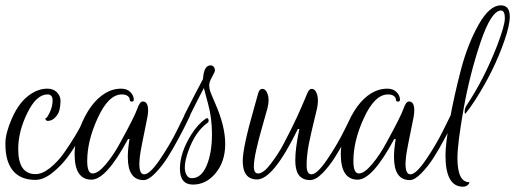

<svg xmlns="http://www.w3.org/2000/svg" viewBox="-49 -672 1929 719"><path d="M19.2 -113.6Q19.2 -20 84 -20Q109.6 -20 138 -42.8Q166.4 -65.6 189.6 -97.6Q240.8 -171.2 261.6 -217.6L272 -240H293.6Q280 -208 253.6 -161.2Q227.2 -114.4 203.2 -82.4Q179.2 -50.4 146.4 -24.4Q113.6 1.6 84 1.6Q0.8 1.6 -21.6 -74.4Q-28.8 -98.4 -28.8 -134.8Q-28.8 -171.2 -6.4 -224Q26.4 -302.4 83.2 -329.6Q105.6 -340 127.6 -340Q149.6 -340 162.4 -328Q177.6 -313.6 177.6 -294.8Q177.6 -276 173.6 -260Q169.6 -244 157.2 -231.6Q144.8 -219.2 129.6 -219.2Q123.2 -219.2 120 -228Q126.4 -228 137.2 -250.8Q148 -273.6 148 -296Q148 -318.4 128.8 -318.4Q87.2 -318.4 53.2 -248.8Q19.2 -179.2 19.2 -113.6Z M293.6 0.8Q230.4 0.8 230.4 -94.4Q230.4 -149.6 259.2 -215.2Q299.2 -304 360.8 -331.2Q382.4 -340 404.4 -340Q426.4 -340 439.2 -327.2Q452 -314.4 452 -298.4Q452 -291.2 444.4 -291.6Q436.8 -292 436.8 -299.2Q436.8 -306.4 429.2 -312.4Q421.6 -318.4 407.2 -318.4Q356.8 -318.4 316 -228Q277.6 -144 277.6 -68.8Q277.6 -22.4 298 -22.4Q318.4 -22.4 347.6 -57.2Q376.8 -92 401.6 -138.4Q455.2 -236 464.8 -264Q474.4 -292 485.6 -292Q505.6 -292 505.6 -258.4Q505.6 -248 503.2 -234.4Q476.8 -106.4 474.8 -86.4Q472.8 -66.4 472.8 -57.6Q472.8 -19.2 491.2 -19.2Q512 -19.2 549.6 -74.4Q587.2 -129.6 614.4 -184.8L641.6 -240H663.2Q658.4 -230.4 650.8 -214Q643.2 -197.6 620.8 -155.6Q598.4 -113.6 578 -81.6Q557.6 -49.6 532.4 -23.6Q507.2 2.4 488.8 2.4Q429.6 2.4 429.6 -84Q429.6 -112.8 436 -151.2H430.4Q348.8 0.8 293.6 0.8Z M739.2 -427.2H740.8Q748 -426.4 752 -420.8Q756 -415.2 756 -409.2Q756 -403.2 745.2 -384Q734.4 -364.8 734.4 -353.2Q734.4 -341.6 737.6 -331.6Q740.8 -321.6 757.6 -283.2Q794.4 -199.2 794.4 -133.2Q794.4 -67.2 758.8 -24Q723.2 19.2 674 19.2Q624.8 19.2 624.8 -40.4Q624.8 -100 667.2 -168Q692 -207.2 720.8 -227.2Q728.8 -232.8 731.6 -224.8Q734.4 -216.8 728 -212Q681.6 -178.4 656 -105.6Q632.8 -40 651.2 -14.4Q657.6 -4.8 669.6 -4.8Q704.8 -4.8 724.8 -52Q744.8 -99.2 744.8 -169.6Q744.8 -230.4 730.4 -282.4Q716 -334.4 714.4 -342.4Q690.4 -296.8 662.4 -240H640.8Q686.4 -330.4 711.2 -376Q714.4 -427.2 739.2 -427.2Z M1117.6 -19.2Q1138.4 -19.2 1176 -74.4Q1213.6 -129.6 1240.8 -184.8L1268 -240H1289.6Q1284.8 -230.4 1277.2 -214Q1269.6 -197.6 1247.2 -155.6Q1224.8 -113.6 1204.4 -81.6Q1184 -49.6 1158.8 -23.6Q1133.6 2.4 1111.2 2.4Q1088.8 2.4 1074.4 -11.2Q1056.8 -28.8 1056.8 -72.8Q1056.8 -116.8 1072 -188.8H1066.4Q974.4 0 913.6 0Q860 0 860 -69.6Q860 -120 903.2 -270.4Q912.8 -304.8 917.6 -322Q922.4 -339.2 932.8 -339.2Q947.2 -339.2 953.6 -318.4Q956.8 -309.6 956.8 -296.4Q956.8 -283.2 952.8 -267.6Q948.8 -252 936 -208Q901.6 -89.6 901.6 -48.8Q901.6 -22.4 917.6 -22.4Q937.6 -22.4 964.8 -58.4Q993.6 -96 1012 -131.2Q1030.4 -166.4 1041.6 -188.8Q1052.8 -211.2 1064 -235.6Q1075.2 -260 1082 -276Q1088.8 -292 1095.2 -306.8Q1101.6 -321.6 1101.6 -322.4Q1108.8 -339.2 1117.6 -339.2Q1132 -339.2 1138.4 -318.4Q1141.6 -308.8 1141.6 -295.2Q1141.6 -281.6 1138.4 -266.8Q1135.2 -252 1128 -223.2Q1120.8 -194.4 1116.8 -176Q1112.8 -157.6 1107.2 -131.2Q1099.2 -87.2 1099.2 -53.2Q1099.2 -19.2 1117.6 -19.2Z M1290.4 0.8Q1227.2 0.8 1227.2 -94.4Q1227.2 -149.6 1256 -215.2Q1296 -304 1357.6 -331.2Q1379.2 -340 1401.2 -340Q1423.2 -340 1436 -327.2Q1448.8 -314.4 1448.8 -298.4Q1448.8 -291.2 1441.2 -291.6Q1433.6 -292 1433.6 -299.2Q1433.6 -306.4 1426 -312.4Q1418.4 -318.4 1404 -318.4Q1353.6 -318.4 1312.8 -228Q1274.4 -144 1274.4 -68.8Q1274.4 -22.4 1294.8 -22.4Q1315.2 -22.4 1344.4 -57.2Q1373.6 -92 1398.4 -138.4Q1452 -236 1461.6 -264Q1471.2 -292 1482.4 -292Q1502.4 -292 1502.4 -258.4Q1502.4 -248 1500 -234.4Q1473.6 -106.4 1471.6 -86.4Q1469.6 -66.4 1469.6 -57.6Q1469.6 -19.2 1488 -19.2Q1508.8 -19.2 1546.4 -74.4Q1584 -129.6 1611.2 -184.8L1638.4 -240H1660Q1655.2 -230.4 1647.6 -214Q1640 -197.6 1617.6 -155.6Q1595.2 -113.6 1574.8 -81.6Q1554.4 -49.6 1529.2 -23.6Q1504 2.4 1485.6 2.4Q1426.4 2.4 1426.4 -84Q1426.4 -112.8 1432.8 -151.2H1427.2Q1345.6 0.8 1290.4 0.8Z M1812.8 -501.6Q1841.6 -576.8 1841.6 -604Q1841.6 -631.2 1828 -632.8Q1790.4 -632.8 1750 -512.4Q1709.6 -392 1686.8 -262.8Q1664 -133.6 1664 -80Q1664 10.4 1708.8 10.4Q1708.8 16 1701.6 21.6Q1694.4 27.2 1684.8 27.2Q1619.2 27.2 1619.2 -90.4Q1619.2 -133.6 1635.2 -222.8Q1651.2 -312 1676.8 -409.6Q1702.4 -507.2 1743.2 -579.6Q1784 -652 1826.4 -652Q1860 -652 1860 -609.6Q1860 -577.6 1840 -520Q1801.6 -408 1729.6 -296Q1710.4 -266.4 1695.2 -248Q1691.2 -243.2 1691.2 -251.2Q1690.4 -266.4 1698.4 -277.6Q1764 -376 1812.8 -501.6Z"/></svg>

Font: Rouge Script
Style: Regular
Weight: 400
Designer: Sabrina Mariela Lopez
Foundry: Typesenses
Version: Version 1.003